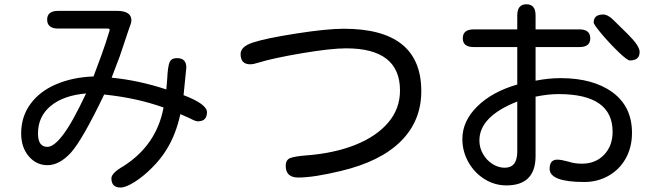

<svg xmlns="http://www.w3.org/2000/svg" viewBox="-20 -796 3040 881"><path d="M491.2 22.5Q491.2 -2 545.9 -33.2Q698.2 -129.9 730.5 -302.7Q608.4 -346.7 458 -362.3Q358.4 -154.3 304.7 -94.7Q252 -38.1 198.2 -38.1Q146.5 -38.1 111.8 -79.1Q77.1 -120.1 77.1 -183.6Q77.1 -260.7 119.6 -318.8Q162.1 -377 237.3 -409.2Q312.5 -441.4 409.2 -445.3Q454.1 -564.5 464.8 -598.6L483.4 -658.2Q483.4 -665 474.6 -665H247.1Q196.3 -665 196.3 -706.1Q196.3 -746.1 247.1 -746.1H516.6Q583 -746.1 583 -702.1Q583 -691.4 571.3 -662.1L529.3 -537.1L492.2 -439.5Q615.2 -427.7 743.2 -385.7L747.1 -431.6Q750 -494.1 758.8 -511.7Q766.6 -529.3 792 -529.3Q835 -529.3 835 -486.3L822.3 -359.4Q929.7 -318.4 929.7 -281.2Q929.7 -239.3 887.7 -239.3Q877 -239.3 851.6 -252.9L807.6 -272.5Q787.1 -178.7 745.1 -111.3Q718.8 -67.4 677.7 -26.4Q636.7 14.6 596.7 39.6Q556.6 64.5 533.2 64.5Q491.2 64.5 491.2 22.5ZM269.5 -177.7Q311.5 -232.4 375 -367.2Q271.5 -358.4 212.9 -310.1Q154.3 -261.7 154.3 -183.6Q154.3 -122.1 197.3 -122.1Q227.5 -122.1 269.5 -177.7Z M1291 -35.2Q1291 -61.5 1310.5 -70.3Q1333 -79.1 1386.7 -83Q1513.7 -92.8 1610.4 -131.3Q1707 -169.9 1761.2 -233.4Q1815.4 -296.9 1815.4 -380.9Q1815.4 -574.2 1568.4 -574.2Q1499 -574.2 1365.7 -551.8Q1232.4 -529.3 1163.1 -507.8Q1142.6 -501 1127.9 -501Q1084 -501 1084 -547.9Q1084 -582 1139.6 -600.6Q1198.2 -620.1 1338.9 -642.1Q1479.5 -664.1 1557.6 -664.1Q1913.1 -664.1 1913.1 -377.9Q1913.1 -241.2 1819.3 -147.9Q1725.6 -54.7 1544.9 -11.7Q1419.9 18.6 1348.6 18.6Q1291 18.6 1291 -35.2Z M2101.6 -158.2Q2101.6 -240.2 2169.9 -307.6Q2238.3 -375 2353.5 -408.2V-580.1H2153.3Q2103.5 -580.1 2103.5 -620.1Q2103.5 -661.1 2153.3 -661.1H2353.5V-725.6Q2353.5 -776.4 2395.5 -776.4Q2437.5 -776.4 2437.5 -725.6V-661.1H2639.6Q2688.5 -661.1 2688.5 -620.1Q2688.5 -580.1 2639.6 -580.1H2437.5V-425.8Q2498 -437.5 2551.8 -437.5Q2702.1 -437.5 2791 -372.1Q2879.9 -306.6 2879.9 -186.5Q2879.9 -120.1 2851.1 -68.8Q2822.3 -17.6 2772 10.7Q2721.7 39.1 2661.1 39.1Q2502 39.1 2502 -21.5Q2502 -63.5 2537.1 -63.5Q2554.7 -63.5 2586.9 -54.7Q2616.2 -44.9 2649.4 -44.9Q2712.9 -44.9 2752 -85.9Q2791 -127 2791 -191.4Q2791 -364.3 2543 -364.3Q2495.1 -364.3 2437.5 -352.5V-78.1Q2436.5 54.7 2303.7 54.7Q2249 54.7 2202.6 25.4Q2156.2 -3.9 2128.9 -52.7Q2101.6 -101.6 2101.6 -158.2ZM2353.5 -100.6V-330.1Q2179.7 -261.7 2179.7 -151.4Q2179.7 -118.2 2196.3 -89.4Q2212.9 -60.5 2239.7 -43.5Q2266.6 -26.4 2295.9 -26.4Q2353.5 -26.4 2353.5 -100.6ZM2704.1 -692.4Q2704.1 -729.5 2748 -729.5Q2771.5 -729.5 2803.7 -695.3L2863.3 -636.7Q2915 -585 2915 -557.6Q2915 -518.6 2870.1 -518.6Q2858.4 -518.6 2818.4 -557.1Q2778.3 -595.7 2741.2 -639.6Q2704.1 -683.6 2704.1 -692.4Z"/></svg>

Font: jf-openhuninn-2.1
Style: Regular
Weight: 400
Designer: [Kosugi Maru]
Designed by MOTOYA      

[Varela Round]
Joe Prince (Latin component); Avraham Cornfeld (Hebrew component)
Foundry: justfont Co., Ltd.
Version: 2.1